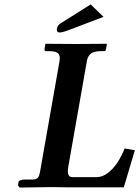

<svg xmlns="http://www.w3.org/2000/svg" viewBox="-20 -843 627 864"><path d="M248 -568.8Q249 -573.2 249 -582Q249 -598.6 237.8 -605.7Q226.6 -612.8 201.2 -612.8H187Q180.2 -612.8 180.2 -621.1L184.1 -645L186 -646Q283.2 -645 323.2 -645L459 -646L460.9 -645L457 -621.1Q455.6 -612.8 448.2 -612.8H433.1Q403.3 -612.8 389.2 -601.8Q375 -590.8 371.1 -568.8L287.1 -91.8Q285.2 -80.1 285.2 -75.2Q285.2 -45.9 304.2 -45.9H414.1Q450.7 -45.9 484.6 -81.8Q518.6 -117.7 541 -174.8L586.9 -167L537.1 0H286.1L209 -1L68.8 1L61 -7.8L63 -22.9Q65.9 -35.2 95.2 -35.2H125Q143.1 -35.2 150.1 -43Q157.2 -50.8 161.1 -75.2ZM388.2 -823.2 445.8 -767.1 293 -709Q261.2 -696.8 248 -696.8Q235.8 -696.8 235.8 -709V-711.9Q237.8 -728 251 -736.8Z"/></svg>

Font: Linux Libertine
Style: Bold Italic
Weight: 700
Italic angle: -11.5°
Designer: Philipp H. Poll
Foundry: Philipp H. Poll
Version: Version 4.0.5